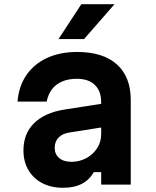

<svg xmlns="http://www.w3.org/2000/svg" viewBox="-20 -874 740 909"><path d="M469 -384V-272L311 -247Q276 -242 257.5 -223Q239 -204 239 -174Q239 -144 260 -126Q281 -108 318 -108Q357 -108 389 -125.5Q421 -143 440 -172.5Q459 -202 459 -239V-390Q459 -443 429 -472Q399 -501 343 -501Q305 -501 275 -488.5Q245 -476 226.5 -452Q208 -428 201 -393H63Q69 -466 105 -518.5Q141 -571 202.5 -599.5Q264 -628 345 -628Q468 -628 533.5 -569Q599 -510 599 -401V0H459V-59H424Q404 -23 368 -4Q332 15 278 15Q222 15 180 -7Q138 -29 114.5 -69Q91 -109 91 -162Q91 -241 141 -290.5Q191 -340 283 -355ZM257 -689 365 -854H522L378 -689Z"/></svg>

Font: Martian Mono SemiExpanded SemiBold
Style: Regular
Weight: 600
Monospace: yes
Version: Version 0.930